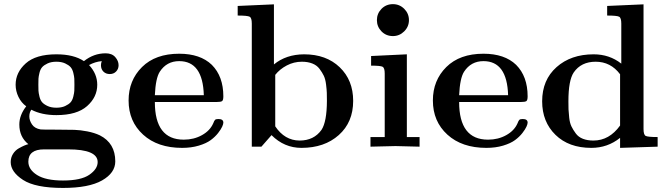

<svg xmlns="http://www.w3.org/2000/svg" viewBox="-20 -715 3263 936"><path d="M32.2 75.2Q32.2 53.2 43.2 35.6Q54.2 18.1 71 8.5Q87.9 -1 98.4 -5.4Q108.9 -9.8 118.2 -12.2Q74.2 -47.4 74.2 -107.9Q74.2 -153.8 107.9 -196.8Q84 -213.9 70.1 -242.4Q56.2 -271 56.2 -301.8Q56.2 -361.8 105.5 -406Q154.8 -450.2 254.9 -450.2Q339.8 -450.2 389.2 -417Q437 -455.1 495.1 -455.1Q525.9 -455.1 542 -436.5Q558.1 -418 558.1 -397Q558.1 -378.9 546.1 -366.5Q534.2 -354 515.1 -354Q496.1 -354 484.1 -366Q472.2 -377.9 472.2 -397Q472.2 -406.7 476.1 -417Q443.8 -414.1 414.1 -397.9Q454.1 -355 454.1 -301.8Q454.1 -241.7 404.5 -197.8Q355 -153.8 254.9 -153.8Q183.1 -153.8 132.8 -180.2Q123 -167 123 -147Q123 -127.9 136 -108.4Q148.9 -88.9 178.2 -84Q183.1 -83 254.9 -83Q314.9 -83 343 -82Q371.1 -81.1 405.5 -74.5Q439.9 -67.9 466.8 -55.2Q542 -17.1 542 71.8Q542 127.9 477.5 164.6Q413.1 201.2 287.1 201.2Q152.3 201.2 92.3 162.1Q32.2 123 32.2 75.2ZM118.2 73.2Q118.2 111.3 160.6 138.2Q203.1 165 287.1 165Q375 165 415.5 137Q456.1 108.9 456.1 75.2Q456.1 13.2 312 13.2H194.8Q118.2 13.2 118.2 73.2ZM167.5 -331.3Q167 -320.8 167 -302Q167 -283.2 167.5 -272.7Q168 -262.2 172.4 -244.1Q176.8 -226.1 185.8 -216.1Q194.8 -206.1 212.4 -198Q230 -189.9 254.9 -189.9Q279.8 -189.9 297.4 -198Q314.9 -206.1 324 -216.1Q333 -226.1 337.4 -244.1Q341.8 -262.2 342.3 -272.7Q342.8 -283.2 342.8 -302Q342.8 -320.8 342.3 -331.3Q341.8 -341.8 337.4 -359.9Q333 -377.9 324 -387.9Q314.9 -397.9 297.4 -406Q279.8 -414.1 254.9 -414.1Q230 -414.1 212.4 -406Q194.8 -397.9 185.8 -387.9Q176.8 -377.9 172.4 -359.9Q168 -341.8 167.5 -331.3Z M606.9 -225.1Q606.9 -323.2 672.4 -388.2Q737.8 -453.1 853.5 -453.1Q956.5 -453.1 1012.7 -398.9Q1068.8 -342.8 1068.8 -245.1Q1068.8 -226.1 1062.3 -221.9Q1055.7 -217.8 1036.6 -217.8H734.9Q734.9 -34.2 875.5 -34.2Q876 -34.2 876.5 -34.2Q925.3 -34.2 964.6 -56.2Q1003.9 -78.1 1019.5 -113.8Q1024.4 -127 1028.6 -130.9Q1032.7 -134.8 1044.9 -134.8Q1068.8 -134.8 1068.8 -117.2Q1068.8 -110.4 1063.2 -97.7Q1057.6 -85 1043.2 -66.4Q1028.8 -47.9 1007.3 -32Q985.8 -16.1 949.2 -5.1Q912.6 5.9 867.7 5.9Q748.5 5.9 677.7 -58.6Q606.9 -123 606.9 -225.1ZM734.9 -251H973.6Q968.8 -417 853.5 -417Q792.5 -417 758.8 -365.2Q738.8 -334 734.9 -251Z M1138.7 -639.2V-686L1315.4 -693.8V-400.9Q1374.5 -449.7 1462.4 -450.2Q1570.3 -450.2 1636 -387.2Q1701.7 -324.2 1701.7 -223.1Q1701.7 -119.1 1631.6 -56.6Q1561.5 5.9 1449.7 5.9Q1365.7 5.9 1303.7 -56.2L1254.4 0H1207.5V-600.1Q1207.5 -627.9 1197 -633.5Q1186.5 -639.2 1138.7 -639.2ZM1321.8 -99.1Q1367.7 -30.3 1440.4 -29.8Q1510.3 -29.8 1547.4 -82Q1573.2 -121.1 1573.7 -223.1Q1573.7 -248 1573.2 -262.5Q1572.8 -276.9 1569.6 -303Q1566.4 -329.1 1558.6 -345.5Q1550.8 -361.8 1537.6 -379.4Q1524.4 -397 1502.4 -405.5Q1480.5 -414.1 1451.7 -414.1Q1412.6 -414.1 1378.2 -396Q1343.8 -377.9 1321.8 -350.1Z M1786.1 0V-46.9H1855.5V-356Q1855.5 -383.8 1845.5 -389.4Q1835.4 -395 1789.1 -395V-441.9L1963.4 -450.2V-46.9H2025.4V0Q1917.5 -2.9 1908.2 -2.9Q1878.9 -2.9 1786.1 0ZM1895.5 -694.8Q1927.7 -694.8 1950.7 -671.9Q1973.6 -648.9 1973.6 -616.9Q1973.6 -585 1950.4 -562Q1927.2 -539.1 1895.5 -539.1Q1862.3 -539.1 1839.8 -562Q1817.4 -585 1817.4 -616.9Q1817.4 -648.9 1839.8 -671.9Q1862.3 -694.8 1895.5 -694.8Z M2090.3 -225.1Q2090.3 -323.2 2155.8 -388.2Q2221.2 -453.1 2336.9 -453.1Q2439.9 -453.1 2496.1 -398.9Q2552.2 -342.8 2552.2 -245.1Q2552.2 -226.1 2545.7 -221.9Q2539.1 -217.8 2520 -217.8H2218.3Q2218.3 -34.2 2358.9 -34.2Q2359.4 -34.2 2359.9 -34.2Q2408.7 -34.2 2448 -56.2Q2487.3 -78.1 2502.9 -113.8Q2507.8 -127 2512 -130.9Q2516.1 -134.8 2528.3 -134.8Q2552.2 -134.8 2552.2 -117.2Q2552.2 -110.4 2546.6 -97.7Q2541 -85 2526.6 -66.4Q2512.2 -47.9 2490.7 -32Q2469.2 -16.1 2432.6 -5.1Q2396 5.9 2351.1 5.9Q2231.9 5.9 2161.1 -58.6Q2090.3 -123 2090.3 -225.1ZM2218.3 -251H2457Q2452.1 -417 2336.9 -417Q2275.9 -417 2242.2 -365.2Q2222.2 -334 2218.3 -251Z M2623 -221.2Q2623 -325.2 2693.1 -387.7Q2763.2 -450.2 2874 -450.2Q2951.2 -450.2 3008.8 -404.8V-600.1Q3008.8 -627.9 2998.3 -633.5Q2987.8 -639.2 2939.9 -639.2V-686L3117.2 -693.8V-85.9Q3117.2 -58.1 3127.7 -52.5Q3138.2 -46.9 3186 -46.9V0L3002.9 5.9V-43Q2941.9 5.9 2862.8 5.9Q2752.9 5.9 2688 -57.6Q2623 -121.1 2623 -221.2ZM2751 -221.2Q2751 -196.3 2751.5 -181.6Q2752 -167 2754.9 -141.1Q2757.8 -115.2 2765.9 -98.6Q2773.9 -82 2786.9 -64.5Q2799.8 -46.9 2821.8 -38.3Q2843.8 -29.8 2873 -29.8Q2950.2 -29.8 3002.9 -103V-353Q2957 -414.1 2883.8 -414.1Q2813 -414.1 2776.9 -361.8Q2751 -323.2 2751 -221.2Z"/></svg>

Font: CMU Serif
Style: Bold
Weight: 700
Version: Version 0.7.0